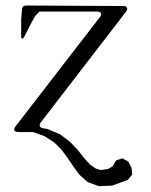

<svg xmlns="http://www.w3.org/2000/svg" viewBox="-20 -506 540 686"><path d="M417 59.6 438.5 71.3 450.2 94.7 452.1 118.2 436.5 136.7 380.9 157.2 333 159.2 293 144.5 263.7 118.2 242.2 88.9 221.7 58.6 200.2 29.3 173.8 2.9 138.7 -19.5 98.6 -34.2H48.8Q19.5 -34.2 37.1 -56.6L335 -442.4Q352.5 -464.8 323.2 -464.8H121.1L108.4 -452.1L98.6 -436.5L81.1 -403.3L65.4 -372.1Q54.7 -361.3 55.7 -377.9V-393.6V-422.9V-436.5L56.6 -448.2L57.6 -460L58.6 -470.7Q58.6 -486.3 74.2 -486.3L427.7 -484.4Q439.5 -475.6 430.7 -464.8L127 -70.3Q109.4 -47.9 147.5 -45.9L194.3 -26.4L230.5 1L258.8 31.2L281.2 59.6L301.8 82L321.3 95.7L339.8 101.6L366.2 97.7L382.8 87.9L394.5 67.4Z"/></svg>

Font: B2 Hana
Style: Regular
Weight: 500
Version: 2020-08-05; (max)